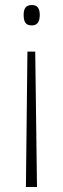

<svg xmlns="http://www.w3.org/2000/svg" viewBox="-20 -552 251 763"><path d="M138 -493C138 -518 129 -532 107 -532C81 -532 74 -516 74 -493C74 -465 82 -451 106 -451C129 -451 138 -466 138 -493ZM89 -347 83 191H127L120 -347Z"/></svg>

Font: Noto Sans Hebrew Condensed ExtraLight
Style: Regular
Weight: 200
Width: 3
Designer: Monotype Design Team
Foundry: Monotype Imaging Inc.
Version: Version 2.004